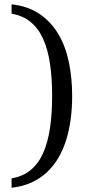

<svg xmlns="http://www.w3.org/2000/svg" viewBox="-20 -737 416 899"><path d="M317.9 -288.1Q317.9 -233.4 311.3 -181.9Q304.7 -130.4 290.8 -84.5Q276.9 -38.6 254.4 0.2Q231.9 39.1 200.4 68.8Q168.9 98.6 127.7 117.4Q86.4 136.2 34.2 142.1V98.1Q86.9 89.4 123.3 59.3Q159.7 29.3 181.9 -20.3Q204.1 -69.8 214.1 -137.2Q224.1 -204.6 224.1 -288.1Q224.1 -371.1 214.1 -438.5Q204.1 -505.9 181.9 -554.9Q159.7 -604 123.3 -634Q86.9 -664.1 34.2 -672.9V-716.8Q112.3 -708 166.5 -670.7Q220.7 -633.3 254.4 -575.4Q288.1 -517.6 303 -443.6Q317.9 -369.6 317.9 -288.1Z"/></svg>

Font: Tagmukay Beta
Style: Regular
Weight: 400
Designer: Peter Martin
Foundry: SIL International
Version: Version 2.000; dev 82b92eM